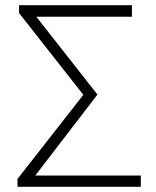

<svg xmlns="http://www.w3.org/2000/svg" viewBox="-20 -718 597 735"><path d="M519 -3H47V-33L299 -355L53 -668V-698H485V-654H119L353 -356L115 -46H519Z"/></svg>

Font: LXGW 975 Gothic SC 200W
Style: Regular
Weight: 200
Version: Version 2.01;February 25, 2021